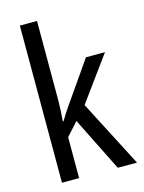

<svg xmlns="http://www.w3.org/2000/svg" viewBox="-115 -828 671 897"><g transform="rotate(-15 220.0 -380.0)"><path d="M154 -377V-760H71V0H154V-198L211 -261L341 0H434L267 -323L423 -537H331L196 -343C182 -324 164 -296 153 -276H149C152 -308 154 -345 154 -377Z"/></g></svg>

Font: Noto Sans Sinhala UI Condensed
Style: Regular
Weight: 400
Width: 3
Designer: Jelle Bosma - Monotype Design Team
Foundry: Monotype Imaging Inc.
Version: Version 2.006